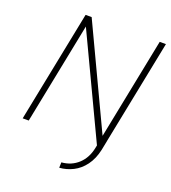

<svg xmlns="http://www.w3.org/2000/svg" viewBox="-159 -816 1006 1132"><g transform="rotate(20 344.0 -250.0)"><path d="M686 -700 546 0H508L207 -636L80 0H42L182 -700H220L520 -64L647 -700ZM517 -44H555L543 16Q530 75 500 115.5Q470 156 429 176.5Q388 197 344 200L345 166Q407 161 449.5 121.5Q492 82 505 16Z"/></g></svg>

Font: Albert Sans ExtraLight
Style: Italic
Weight: 250
Italic angle: -11.25°
Designer: Andreas Rasmussen
Foundry: a.Foundry
Version: Version 1.025